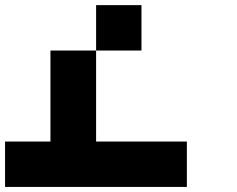

<svg xmlns="http://www.w3.org/2000/svg" viewBox="-20 -740 940 760"><path d="M179.7 -179.7Q179.7 -299.8 179.7 -540Q240.2 -540 360.4 -540Q360.4 -419.9 360.4 -179.7Q480.5 -179.7 719.7 -179.7Q719.7 -120.1 719.7 0Q480.5 0 0 0Q0 -59.6 0 -179.7Q59.6 -179.7 179.7 -179.7ZM360.4 -719.7Q419.9 -719.7 540 -719.7Q540 -660.2 540 -540Q480.5 -540 360.4 -540Q360.4 -599.6 360.4 -719.7Z"/></svg>

Font: Pixelfont
Style: 5 px
Weight: 400
Designer: Eugene Lysy
Version: Version 1.0.2 (beta)